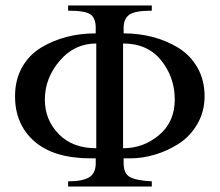

<svg xmlns="http://www.w3.org/2000/svg" viewBox="-20 -682 803 702"><path d="M432 -580V-560Q487 -560 537.5 -547Q588 -534 631.5 -507.5Q675 -481 701.5 -435.5Q728 -390 728 -330Q728 -274 701.5 -228.5Q675 -183 633.5 -156.5Q592 -130 546 -116.5Q500 -103 457 -103H432V-86Q432 -48 454.5 -35Q477 -22 535 -19V0H229V-19Q281 -19 305.5 -33.5Q330 -48 330 -85V-103H313Q177 -103 106 -165Q35 -227 35 -330Q35 -390 60.5 -435.5Q86 -481 129.5 -507.5Q173 -534 223.5 -547Q274 -560 330 -560V-580Q330 -616 310.5 -629.5Q291 -643 229 -643V-662H535V-643Q473 -643 452.5 -628Q432 -613 432 -580ZM430 -523V-140Q505 -140 562 -188.5Q619 -237 619 -318Q619 -399 569.5 -461Q520 -523 430 -523ZM332 -140V-523Q252 -523 198 -459.5Q144 -396 144 -318Q144 -244 194.5 -192Q245 -140 332 -140Z"/></svg>

Font: STIX Math
Style: Regular
Weight: 400
Designer: MicroPress Inc., with final additions and corrections provided by Coen Hoffman, Elsevier (retired)
Version: Version 1.1.1